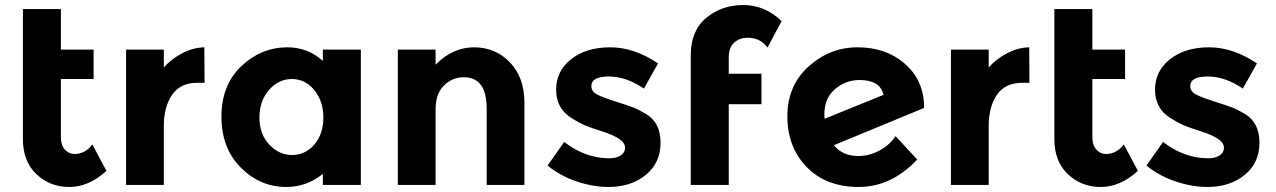

<svg xmlns="http://www.w3.org/2000/svg" viewBox="-20 -735 5069 763"><path d="M222 -699V-538H352V-421H222V-189Q222 -158 238 -140.5Q254 -123 276 -123Q318 -123 347 -161L403 -56Q333 8 255.5 8Q178 8 124.5 -43Q71 -94 71 -182V-699Z M764 -406Q697 -406 664 -358.5Q631 -311 631 -233V0H481V-538H631V-467Q660 -500 703.5 -523Q747 -546 792 -547L793 -406Z M1122 -547Q1203 -547 1263 -493V-538H1414V0H1263V-44Q1199 8 1117 8Q1014 8 937 -69Q860 -146 860 -271.5Q860 -397 939 -472Q1018 -547 1122 -547ZM1011 -268Q1011 -202 1050 -160.5Q1089 -119 1141 -119Q1193 -119 1229 -160.5Q1265 -202 1265 -267.5Q1265 -333 1229 -377Q1193 -421 1140 -421Q1087 -421 1049 -377.5Q1011 -334 1011 -268Z M1711 -300V0H1561V-538H1711V-478Q1779 -547 1864 -547Q1949 -547 2006.5 -487Q2064 -427 2064 -327V0H1914V-304Q1914 -428 1823 -428Q1778 -428 1744.5 -395.5Q1711 -363 1711 -300Z M2398 8Q2338 8 2273 -13.5Q2208 -35 2156 -77L2222 -171Q2306 -106 2401 -106Q2430 -106 2447 -117.5Q2464 -129 2464 -148Q2464 -167 2440.5 -183Q2417 -199 2372.5 -213Q2328 -227 2304.5 -237Q2281 -247 2251 -266Q2190 -304 2190 -378.5Q2190 -453 2250 -500Q2310 -547 2405 -547Q2500 -547 2595 -483L2539 -383Q2469 -431 2399.5 -431Q2330 -431 2330 -393Q2330 -372 2352 -360Q2374 -348 2425 -332Q2476 -316 2497.5 -307.5Q2519 -299 2549 -281Q2605 -247 2605 -167.5Q2605 -88 2546.5 -40Q2488 8 2398 8Z M2876 -508V-442H3006V-321H2876V0H2725V-515Q2725 -613 2786.5 -664Q2848 -715 2934 -715Q3020 -715 3086 -651L3030 -546Q3002 -585 2951 -585Q2919 -585 2897.5 -565.5Q2876 -546 2876 -508Z M3391 -115Q3434 -115 3474.5 -136.5Q3515 -158 3539 -194L3625 -101Q3522 8 3392.5 8Q3263 8 3186 -71Q3109 -150 3109 -272.5Q3109 -395 3193.5 -471Q3278 -547 3388 -547Q3498 -547 3572 -485Q3646 -423 3652 -325V-306L3294 -158Q3328 -115 3391 -115ZM3396 -417Q3341 -417 3298.5 -381Q3256 -345 3256 -281Q3256 -269 3257 -263L3491 -358Q3478 -417 3396 -417Z M4042 -406Q3975 -406 3942 -358.5Q3909 -311 3909 -233V0H3759V-538H3909V-467Q3938 -500 3981.5 -523Q4025 -546 4070 -547L4071 -406Z M4321 -699V-538H4451V-421H4321V-189Q4321 -158 4337 -140.5Q4353 -123 4375 -123Q4417 -123 4446 -161L4502 -56Q4432 8 4354.5 8Q4277 8 4223.5 -43Q4170 -94 4170 -182V-699Z M4778 8Q4718 8 4653 -13.5Q4588 -35 4536 -77L4602 -171Q4686 -106 4781 -106Q4810 -106 4827 -117.5Q4844 -129 4844 -148Q4844 -167 4820.5 -183Q4797 -199 4752.5 -213Q4708 -227 4684.5 -237Q4661 -247 4631 -266Q4570 -304 4570 -378.5Q4570 -453 4630 -500Q4690 -547 4785 -547Q4880 -547 4975 -483L4919 -383Q4849 -431 4779.5 -431Q4710 -431 4710 -393Q4710 -372 4732 -360Q4754 -348 4805 -332Q4856 -316 4877.5 -307.5Q4899 -299 4929 -281Q4985 -247 4985 -167.5Q4985 -88 4926.5 -40Q4868 8 4778 8Z"/></svg>

Font: Montserrat Alternates
Style: Bold
Weight: 700
Version: Version 2.001